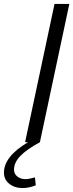

<svg xmlns="http://www.w3.org/2000/svg" viewBox="-95 -720 371 972"><path d="M32 0Q70 -176 106.5 -350Q143 -524 181 -700H256Q218 -524 181.5 -350Q145 -176 107 0Q42 35 9 68.5Q-24 102 -24 139Q-24 160 -7.5 173.5Q9 187 36 187Q44 187 57.5 184Q71 181 82 178Q83 188 84 198Q85 208 86 218Q72 224 54.5 228Q37 232 20 232Q-21 232 -48 210.5Q-75 189 -75 154Q-75 72 47 0Z"/></svg>

Font: Rosa Sans Light
Style: Italic
Weight: 300
Italic angle: -12°
Designer: Pentagram / MCKL
Foundry: Pentagram / MCKL
Version: Version 1.005;September 16, 2019;FontCreator 11.5.0.2425 64-